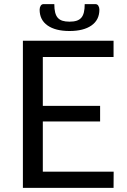

<svg xmlns="http://www.w3.org/2000/svg" viewBox="-20 -915 618 935"><path d="M533.5 -79 533 0H91.5V-716.5H533V-637.5H188.5V-399.5H467.5V-323.5H188.5V-79ZM392.5 -895H444.5Q454 -895 459 -886.8Q464 -878.5 464 -868Q464 -818 425.5 -791Q387 -764 318.5 -764Q250 -764 211.5 -791Q173 -818 173 -868Q173 -878.5 178 -886.8Q183 -895 192.5 -895H244.5Q244.5 -871 248.5 -854.8Q252.5 -838.5 261.2 -828.5Q270 -818.5 284 -814Q298 -809.5 318.5 -809.5Q339 -809.5 353 -814Q367 -818.5 375.8 -828.5Q384.5 -838.5 388.5 -854.8Q392.5 -871 392.5 -895Z"/></svg>

Font: Lato
Style: Regular
Weight: 400
Designer: Lukasz Dziedzic with Adam Twardoch and Botio Nikoltchev
Foundry: tyPoland Lukasz Dziedzic
Version: Version 2.010; 2014-09-01; http://www.latofonts.com/; ttfaut